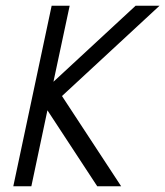

<svg xmlns="http://www.w3.org/2000/svg" viewBox="-20 -650 577 670"><path d="M536.6 -629.9 196.3 -314.9 402.8 0H319.3L145.5 -265.1L89.4 0H26.4L160.2 -629.9H223.1L166.5 -364.7L453.1 -629.9Z"/></svg>

Font: Fibel Nord
Style: Italic
Weight: 400
Designer: Peter Wiegel
Foundry: Peter Wioegel
Version: Version 000.000